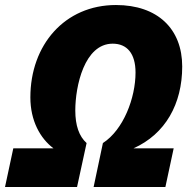

<svg xmlns="http://www.w3.org/2000/svg" viewBox="-62 -745 758 765"><path d="M-42 0H245L283 -175C253 -202 238 -245 238 -305C238 -401 274 -571 387 -571C444 -571 478 -532 478 -456C478 -355 430 -228 348 -175L311 0H597L630 -154H470C597 -211 664 -331 664 -480C664 -630 566 -725 400 -725C196 -725 59 -566 59 -357C59 -264 98 -194 151 -154H-9Z"/></svg>

Font: Noto Sans UI SemiCondensed Black
Style: Italic
Weight: 900
Width: 4
Italic angle: -372°
Designer: Monotype Design Team
Foundry: Monotype Imaging Inc.
Version: Version 1.901